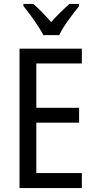

<svg xmlns="http://www.w3.org/2000/svg" viewBox="-20 -963 488 983"><path d="M202 -783H283C304 -829 353 -892 385 -932V-943H335C301 -912 277 -889 242 -850C211 -885 178 -920 150 -943H100V-932C136 -888 179 -828 202 -783ZM399 0V-77H166V-335H385V-411H166V-638H399V-714H80V0Z"/></svg>

Font: Noto Sans Lao Looped Condensed
Style: Regular
Weight: 400
Width: 3
Designer: Mark Frömberg, Ben Mitchell
Foundry: The Fontpad Ltd
Version: Version 1.003